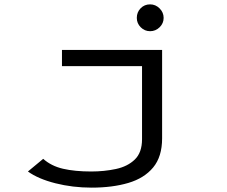

<svg xmlns="http://www.w3.org/2000/svg" viewBox="-20 -686 1040 880"><path d="M400 174Q313 174 234 154Q155 134 108 100L178 42Q215 75 269 87.5Q323 100 398 100Q458 100 511.5 88.5Q565 77 598 45Q631 13 631 -48V-383H264V-457H723V-52Q723 32 682 81.5Q641 131 568 152.5Q495 174 400 174ZM668 -543Q643 -543 625 -561Q607 -579 607 -604Q607 -630 624.5 -648Q642 -666 668 -666Q693 -666 711.5 -647.5Q730 -629 730 -604Q730 -579 711.5 -561Q693 -543 668 -543Z"/></svg>

Font: Inconsolata UltraExpanded Thin
Style: Regular
Weight: 100
Width: 9
Monospace: yes
Designer: Raph Levien, Cyreal, Brenton Simpson
Foundry: Raph Levien, Cyreal, Google
Version: Version 3.100; ttfautohint (v1.8.4.7-5d5b)